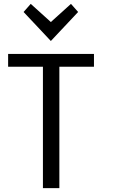

<svg xmlns="http://www.w3.org/2000/svg" viewBox="-20 -971 597 993"><path d="M466 -626H287V2H202V-626H22V-692H466ZM139 -951 243 -857 347 -951 384 -909 243 -759 102 -909Z"/></svg>

Font: Repo Regular
Style: Regular
Weight: 400
Designer: Stefan Peev
Foundry: Context Ltd
Version: Version 1.502